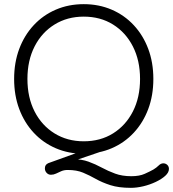

<svg xmlns="http://www.w3.org/2000/svg" viewBox="-20 -730 833 924"><path d="M766 56Q777 56 785 63.5Q793 71 793 83Q793 100 775.5 116Q758 132 729.5 145.5Q701 159 669.5 166.5Q638 174 610 174Q551 174 511 161Q471 148 441 131Q411 114 380 101Q349 88 306 88Q288 88 274.5 94Q261 100 249.5 105.5Q238 111 225 111Q213 111 204.5 102Q196 93 196 80Q196 62 213 55L385 -7L477 -4L318 50L331 36Q373 36 406 48Q439 60 469.5 76.5Q500 93 534 105.5Q568 118 612 118Q651 118 676.5 106.5Q702 95 718 86Q733 77 743.5 66.5Q754 56 766 56ZM718 -350Q718 -271 693.5 -205.5Q669 -140 624 -91.5Q579 -43 517.5 -16.5Q456 10 383 10Q310 10 248.5 -16.5Q187 -43 142 -91.5Q97 -140 72.5 -205.5Q48 -271 48 -350Q48 -429 72.5 -494.5Q97 -560 142 -608.5Q187 -657 248.5 -683.5Q310 -710 383 -710Q456 -710 517.5 -683.5Q579 -657 624 -608.5Q669 -560 693.5 -494.5Q718 -429 718 -350ZM654 -350Q654 -439 619.5 -506.5Q585 -574 524 -612Q463 -650 383 -650Q304 -650 242.5 -612Q181 -574 146.5 -506.5Q112 -439 112 -350Q112 -261 146.5 -193.5Q181 -126 242.5 -88Q304 -50 383 -50Q463 -50 524 -88Q585 -126 619.5 -193.5Q654 -261 654 -350Z"/></svg>

Font: zvoove
Style: Regular
Weight: 400
Designer: Vernon Adams (Nunito) & Andrew Paglinawan (Quicksand)
Foundry: zvoove
Version: Version 3.006